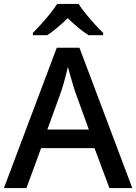

<svg xmlns="http://www.w3.org/2000/svg" viewBox="-20 -961 696 981"><path d="M539 0 463 -204H190L115 0H0L270 -717H386L656 0ZM363 -495Q360 -506 352.5 -529.5Q345 -553 338 -579Q331 -605 327 -619Q322 -598 316 -574.5Q310 -551 304 -530.5Q298 -510 293 -495L222 -299H434ZM382 -941Q395 -919 417.5 -891.5Q440 -864 464 -837.5Q488 -811 507 -793V-781H433Q407 -797 380 -819.5Q353 -842 326 -868Q299 -842 273 -820Q247 -798 221 -781H148V-793Q167 -812 190.5 -838Q214 -864 236 -891.5Q258 -919 272 -941Z"/></svg>

Font: Noto Sans Syriac Eastern Medium
Style: Regular
Weight: 500
Designer: Patrick Giasson and the Monotype Design Team
Foundry: Monotype Imaging Inc.
Version: Version 3.001